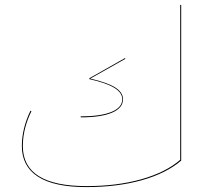

<svg xmlns="http://www.w3.org/2000/svg" viewBox="-20 -750 837 782"><path d="M718 -730V-96Q657 -44 557.5 -16Q458 12 332 12Q200 12 134.5 -30.5Q69 -73 69 -155Q69 -226 104 -299L108 -297Q73 -226 73 -155Q73 8 332 8Q457 8 556 -20Q655 -48 714 -99V-730ZM478 -346Q478 -372 446 -392Q414 -412 343 -428L345 -432L490 -514V-510L348 -430Q420 -413 450.5 -393Q481 -373 481 -346Q481 -310 436 -291Q391 -272 309 -272L308 -276Q389 -276 433.5 -294Q478 -312 478 -346Z"/></svg>

Font: FiraGO Four
Style: Regular
Weight: 100
Designer: bBox Type
Foundry: bBox Type GmbH
Version: Version 1.001